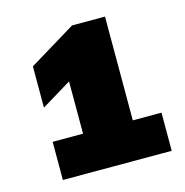

<svg xmlns="http://www.w3.org/2000/svg" viewBox="-81 -887 633 656"><g transform="rotate(-15 235.0 -559.0)"><path d="M170.5 -325.5V-722L230 -664L64.5 -563.5V-709.5L230 -810H346.5V-325.5ZM63 -308V-443H448V-308Z"/></g></svg>

Font: Encode Sans SemiExpanded Black
Style: Regular
Weight: 900
Width: 6
Designer: Multiple Designers
Foundry: Impallari Type
Version: Version 3.002